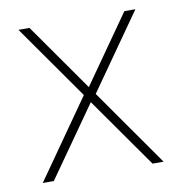

<svg xmlns="http://www.w3.org/2000/svg" viewBox="-61 -526 544 582"><g transform="rotate(-10 211.0 -235.0)"><path d="M363 0 211 -216 59 0H25L194 -241L33 -470H67L213 -262L359 -470H393L230 -238L397 0Z"/></g></svg>

Font: KoHo ExtraLight
Style: Regular
Weight: 275
Version: Version 1.000; ttfautohint (v1.6)